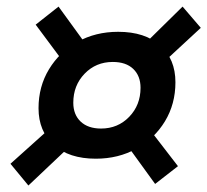

<svg xmlns="http://www.w3.org/2000/svg" viewBox="-20 -635 638 591"><path d="M274.9 -146.5Q192.4 -146.5 145.5 -188.7Q98.6 -231 98.6 -301.8Q98.6 -368.7 130.9 -421.9Q163.1 -475.1 218.5 -506.1Q273.9 -537.1 343.8 -537.1Q426.3 -537.1 473.1 -495.1Q520 -453.1 520 -381.8Q520 -314.9 487.8 -261.7Q455.6 -208.5 400.1 -177.5Q344.7 -146.5 274.9 -146.5ZM67.4 -64 12.2 -130.9 135.7 -241.7 203.1 -192.4ZM457.5 -68.8 373 -185.5 441.9 -234.9 527.8 -123.5ZM291 -239.3Q342.8 -239.3 377.7 -275.4Q412.6 -311.5 412.6 -364.7Q412.6 -401.4 390.1 -422.9Q367.7 -444.3 327.1 -444.3Q275.4 -444.3 240.5 -408.2Q205.6 -372.1 205.6 -318.8Q205.6 -282.2 228.3 -260.7Q251 -239.3 291 -239.3ZM169.4 -452.1 89.8 -559.1 160.2 -614.7 245.6 -497.1ZM487.8 -447.3 420.4 -495.1 542 -614.7 598.1 -549.3Z"/></svg>

Font: Cascadia Code PL
Style: Italic
Weight: 400
Italic angle: -10°
Monospace: yes
Designer: Aaron Bell
Foundry: Saja Typeworks
Version: Version 2404.023